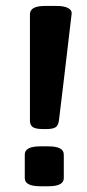

<svg xmlns="http://www.w3.org/2000/svg" viewBox="-20 -630 295 651"><path d="M81.5 -220.7V-581.5Q81.5 -595.7 94.2 -602.8Q106.9 -609.9 133.8 -609.9H170.9Q196.3 -609.9 209.7 -603.3Q223.1 -596.7 223.1 -585L206.1 -440.9Q201.7 -402.8 195.1 -347.9Q188.5 -293 179.7 -220.7Q177.7 -205.6 169.2 -199Q160.6 -192.4 135.7 -192.4H126Q100.6 -192.4 91.1 -199.2Q81.5 -206.1 81.5 -220.7ZM64 -25.9V-106Q64 -133.8 116.7 -133.8H144Q196.3 -133.8 196.3 -106V-25.9Q196.3 1.5 144 1.5H116.7Q64 1.5 64 -25.9Z"/></svg>

Font: Jaldi
Style: Bold
Weight: 400
Designer: Pablo Cosgaya and Nicolas Silva
Foundry: Omnibus-Type
Version: Version 1.007